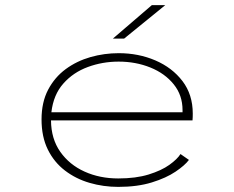

<svg xmlns="http://www.w3.org/2000/svg" viewBox="-20 -720 915 751"><path d="M442.5 11Q384 11 330.2 -4.8Q276.5 -20.5 234 -53Q191.5 -85.5 167 -135.2Q142.5 -185 142.5 -253Q142.5 -320 168.2 -369Q194 -418 237.2 -449.8Q280.5 -481.5 334.2 -496.8Q388 -512 444.5 -512Q521.5 -512 587.5 -483.8Q653.5 -455.5 693.8 -402.8Q734 -350 734 -275.5Q734 -270.5 733.8 -262.2Q733.5 -254 733 -249H179.5Q180 -177 215.8 -126.2Q251.5 -75.5 310.8 -48.8Q370 -22 442.5 -22Q511.5 -22 561.5 -37.5Q611.5 -53 642.5 -75.2Q673.5 -97.5 686 -117.5L719 -94.5Q703.5 -73.5 667 -48.8Q630.5 -24 574 -6.5Q517.5 11 442.5 11ZM444 -479Q381 -479 323.8 -458Q266.5 -437 227.8 -393.2Q189 -349.5 181 -281H694V-289.5Q694 -347.5 659.5 -390.2Q625 -433 568 -456Q511 -479 444 -479ZM465.5 -569H421.5L574 -700H626.5Z"/></svg>

Font: Trispace SemiExpanded Thin
Style: Regular
Weight: 100
Width: 6
Designer: Tyler Finck
Foundry: Etcetera Type Company
Version: Version 1.210; ttfautohint (v1.8.3)